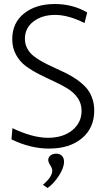

<svg xmlns="http://www.w3.org/2000/svg" viewBox="-20 -730 530 956"><path d="M37.1 -36.1 42 -91.8Q142.1 -43.9 219.2 -43.9Q293.5 -43.9 339.8 -81.5Q386.2 -119.1 386.2 -178.2Q386.2 -213.9 367.2 -241.7Q348.1 -269.5 317.6 -288.3Q287.1 -307.1 250.5 -324Q213.9 -340.8 177 -359.4Q140.1 -377.9 109.6 -400.1Q79.1 -422.4 60.1 -456.8Q41 -491.2 41 -535.2Q41 -616.2 99.9 -663.1Q158.7 -710 252.9 -710Q342.3 -710 414.1 -668L400.9 -615.2Q319.8 -655.8 254.9 -655.8Q189.5 -655.8 146.7 -623Q104 -590.3 104 -537.1Q104 -510.7 115.7 -488.8Q127.4 -466.8 147.5 -450.9Q167.5 -435.1 193.4 -421.1Q219.2 -407.2 247.8 -394.3Q276.4 -381.3 305.2 -367.4Q334 -353.5 359.9 -335.7Q385.7 -317.9 405.8 -296.9Q425.8 -275.9 437.5 -245.6Q449.2 -215.3 449.2 -179.2Q449.2 -92.8 387.9 -41.5Q326.7 9.8 224.1 9.8Q131.3 9.8 37.1 -36.1ZM240.2 120.1Q240.2 108.4 230.2 92.8Q220.2 77.1 220.2 66.9Q220.2 53.2 231.2 44.2Q242.2 35.2 259.8 35.2Q277.3 35.2 288.1 45.7Q298.8 56.2 298.8 75.2Q298.8 106 272.7 145.8Q246.6 185.5 216.8 206.1L193.8 189.9Q240.2 150.9 240.2 120.1Z"/></svg>

Font: LT Hoop Light
Style: Regular
Weight: 300
Designer: Daniel Lyons
Foundry: LyonsType
Version: Version 1.000